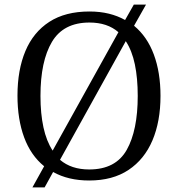

<svg xmlns="http://www.w3.org/2000/svg" viewBox="-20 -775 776 835"><path d="M172 -52Q114 -99 85 -177.5Q56 -256 56 -359Q56 -471 90.5 -553Q125 -635 194.5 -680Q264 -725 369 -725Q415 -725 453.5 -715.5Q492 -706 524 -688L562 -755H615L563 -663Q620 -616 649 -538Q678 -460 678 -358Q678 -247 643 -164.5Q608 -82 539 -36Q470 10 368 10Q277 10 211 -27L174 40H121ZM495 -635Q447 -677 369 -677Q256 -677 206 -593Q156 -509 156 -358Q156 -281 169 -221Q182 -161 209 -120ZM368 -38Q483 -38 531 -123Q579 -208 579 -358Q579 -435 566.5 -495Q554 -555 527 -596L241 -80Q290 -38 368 -38Z"/></svg>

Font: Noto Serif Hentaigana
Style: Regular
Weight: 400
Designer: Kazuhiro Yamada
Foundry: nipponia
Version: Version 1.000; ttfautohint (v1.8.4.7-5d5b)